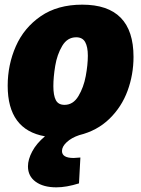

<svg xmlns="http://www.w3.org/2000/svg" viewBox="-20 -575 605 824"><path d="M246 73Q246 103 296 103Q305 103 325 101L319 212Q265 229 222 229Q166 229 133 205Q100 181 100 139Q100 109 118.5 74.5Q137 40 173 10Q13 -18 13 -207Q13 -297 48 -376.5Q83 -456 155 -505.5Q227 -555 333 -555Q553 -555 553 -331Q553 -255 527.5 -185.5Q502 -116 449.5 -65Q397 -14 320 5Q287 16 266.5 35Q246 54 246 73ZM209 -205Q209 -166 219.5 -145.5Q230 -125 257 -125Q294 -125 316.5 -162.5Q339 -200 348 -248.5Q357 -297 357 -336Q357 -374 345.5 -394.5Q334 -415 307 -415Q269 -415 247 -378Q225 -341 217 -292.5Q209 -244 209 -205Z"/></svg>

Font: Bitter Pro Black
Style: Italic
Weight: 900
Italic angle: -9°
Designer: Sol Matas, and Bitter project Authors
Foundry: Sol Matas
Version: Version 1.010